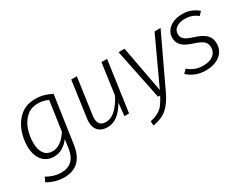

<svg xmlns="http://www.w3.org/2000/svg" viewBox="-75 -1025 2202 1722"><g transform="rotate(-30 1026.0 -163.5)"><path d="M499 -491 428 -4Q397 207 209 207Q119 207 36 158L59 113Q133 156 207 156Q348 156 371 -3L383 -90Q353 -49 312 -24.5Q271 0 225 0Q148 0 104 -54Q60 -108 59 -200Q59 -278 87.5 -355Q116 -432 177 -483Q238 -534 331 -534Q380 -534 419 -523Q458 -512 499 -491ZM121 -200Q121 -127 151 -88Q181 -49 234 -49Q280 -49 319 -77Q358 -105 393 -158L437 -463Q389 -487 331 -487Q259 -487 211.5 -443Q164 -399 142 -333Q120 -267 121 -200Z M645 -115Q645 -132 648 -151L700 -523H758L706 -153Q703 -135 703 -119Q703 -37 780 -37Q835 -37 882.5 -82Q930 -127 968 -202L1013 -523H1071L997 0H949L963 -133Q926 -66 877.5 -27.5Q829 11 769 11Q710 11 677.5 -22Q645 -55 645 -115Z M1376 4Q1333 94 1280 140.5Q1227 187 1133 204L1130 158Q1183 146 1216 127Q1249 108 1270.5 79.5Q1292 51 1319 0H1297L1190 -523H1252L1341 -44L1563 -523H1625Z M2015 -475 1984 -440Q1954 -463 1923 -474Q1892 -485 1854 -485Q1798 -485 1764.5 -461.5Q1731 -438 1731 -397Q1731 -363 1756 -341.5Q1781 -320 1845 -301Q1923 -277 1957.5 -242Q1992 -207 1992 -150Q1992 -78 1936.5 -33.5Q1881 11 1788 11Q1678 11 1603 -60L1637 -94Q1670 -67 1706.5 -52.5Q1743 -38 1789 -38Q1856 -38 1893.5 -67.5Q1931 -97 1931 -145Q1931 -187 1905.5 -210Q1880 -233 1811 -255Q1734 -279 1702.5 -311.5Q1671 -344 1671 -394Q1671 -432 1693 -464Q1715 -496 1757 -515Q1799 -534 1855 -534Q1903 -534 1942 -519Q1981 -504 2015 -475Z"/></g></svg>

Font: FiraGO Light
Style: Italic
Weight: 300
Italic angle: -8°
Designer: bBox Type GmbH
Foundry: bBox Type GmbH
Version: Version 1.001